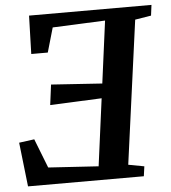

<svg xmlns="http://www.w3.org/2000/svg" viewBox="-53 -791 748 839"><g transform="rotate(-5 321.0 -371.5)"><path d="M36 0 14 -193.5 81 -202.5 131 -74.5 351 -60.5 390 -355.5 163.5 -345.5 175 -434.5 398.5 -419.5 434.5 -692.5 204 -682.5 173 -575H100.5L105.5 -743H642.5L636.5 -696.5L566 -685L480.5 -56L550 -43L544 0Z"/></g></svg>

Font: Merriweather 24pt SemiBold
Style: Italic
Weight: 600
Italic angle: -7.8°
Version: Version 2.101